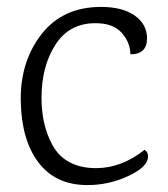

<svg xmlns="http://www.w3.org/2000/svg" viewBox="-20 -520 487 555"><path d="M272 -500Q334 -500 369.5 -475Q405 -450 405 -409Q405 -363 357 -363Q356 -399 331 -426Q306 -453 256 -453Q180 -453 140 -390.5Q100 -328 100 -237Q100 -158 132 -100Q169 -34 258 -34Q331 -34 398 -87Q408 -80 408 -68Q408 -38 351.5 -11.5Q295 15 233 15Q141 15 91.5 -50Q42 -115 40 -228Q38 -341 99.5 -420.5Q161 -500 272 -500Z"/></svg>

Font: Karma Light
Style: Regular
Weight: 300
Designer: Joana Correia
Foundry: Indian Type Foundry
Version: Version 1.202;PS 1.0;hotconv 1.0.78;makeotf.lib2.5.61930; tt